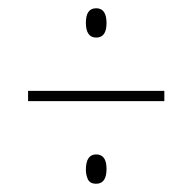

<svg xmlns="http://www.w3.org/2000/svg" viewBox="-20 -585 427 465"><path d="M213 -494Q238 -494 238 -529Q238 -565 213 -565Q188 -565 188 -530Q188 -494 213 -494ZM48 -340H378V-365H48ZM213 -140Q238 -140 238 -176Q238 -211 213 -211Q188 -211 188 -174Q188 -161 193 -150.5Q198 -140 213 -140Z"/></svg>

Font: Noto Sans Display Condensed Thin
Style: Italic
Weight: 250
Width: 3
Italic angle: -12°
Designer: Monotype Design Team
Foundry: Monotype Imaging Inc.
Version: Version 1.900